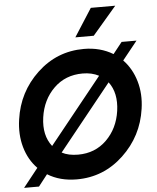

<svg xmlns="http://www.w3.org/2000/svg" viewBox="-65 -1055 937 1143"><g transform="rotate(-5 403.5 -483.5)"><path d="M524 -833H414L521 -1000H667ZM686 -671Q738 -617 760.5 -540Q783 -463 770 -375Q747 -213 628.5 -101.5Q510 10 350 10Q249 10 175 -36L121 33H32L121 -79Q69 -132 47 -209Q25 -286 38 -375Q61 -538 179 -649Q297 -760 458 -760Q556 -760 632 -714L686 -782H775ZM182 -375Q167 -268 220 -201L535 -593Q493 -615 438 -615Q335 -615 266 -547.5Q197 -480 182 -375ZM370 -136Q472 -136 540.5 -203.5Q609 -271 624 -375Q639 -482 588 -549L273 -157Q312 -136 370 -136Z"/></g></svg>

Font: Oakes Grotesk Bold
Style: Italic
Weight: 700
Italic angle: -8°
Designer: Samuel Oakes
Foundry: Samuel Oakes
Version: Version 1.000;PS 001.000;hotconv 1.0.88;makeotf.lib2.5.64775